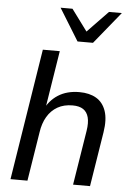

<svg xmlns="http://www.w3.org/2000/svg" viewBox="-61 -982 695 1027"><g transform="rotate(5 286.0 -468.5)"><path d="M35 0 147 -705H238L186 -379H175Q200 -435 247.5 -465.5Q295 -496 362 -496Q416 -496 452.5 -474.5Q489 -453 504.5 -408Q520 -363 509 -294L462 0H371L418 -293Q425 -337 417.5 -365.5Q410 -394 389 -408Q368 -422 332 -422Q285 -422 251 -402.5Q217 -383 196 -347.5Q175 -312 168 -263L126 0ZM328 -765 222 -937H286L371 -822L482 -937H551L411 -765Z"/></g></svg>

Font: Nunito Sans 12pt ExtraLight 12pt Medium
Style: Italic
Weight: 500
Italic angle: -9°
Version: Version 3.101;gftools[0.9.27]